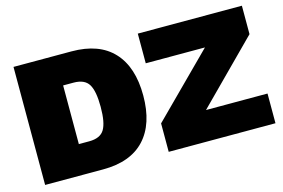

<svg xmlns="http://www.w3.org/2000/svg" viewBox="-87 -848 1527 1037"><g transform="rotate(-15 676.5 -330.0)"><path d="M374 -660Q528 -660 607.5 -574.5Q687 -489 687 -330Q687 -171 607.5 -85.5Q528 0 374 0H50V-660ZM994 -166H1338V0H741V-159L1076 -494H745V-660H1327V-501ZM341 -166Q403 -166 426 -204Q449 -242 449 -330Q449 -418 426 -456Q403 -494 341 -494H283V-166Z"/></g></svg>

Font: Elaine Sans Black
Style: Regular
Weight: 900
Designer: Wei Huang
Foundry: Wei Huang
Version: Version 2.001;December 24, 2019;FontCreator 12.0.0.2547 64-b